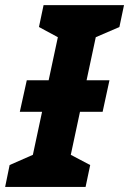

<svg xmlns="http://www.w3.org/2000/svg" viewBox="-49 -734 507 754"><path d="M-28.8 0 -11.2 -85.9 80.1 -126 116.2 -294.9H28.8L56.2 -418.9H142.1L178.2 -587.9L104 -627.9L122.1 -713.9H438L419.9 -627.9L327.1 -587.9L291 -418.9H380.9L354 -294.9H265.1L229 -126L305.2 -85.9L287.1 0Z"/></svg>

Font: Open Sans
Style: Bold Italic
Weight: 700
Italic angle: -12°
Designer: Monotype Design Team
Foundry: Monotype Imaging Inc.
Version: Version 3.003; ttfautohint (v1.8.4)